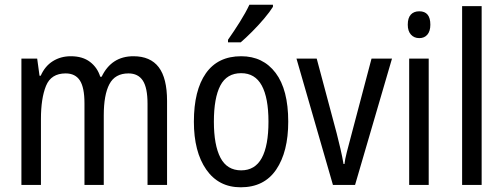

<svg xmlns="http://www.w3.org/2000/svg" viewBox="-20 -786 2137 816"><path d="M547 -547Q619 -547 654.5 -500.5Q690 -454 690 -357V0H607V-345Q607 -413 587 -443.5Q567 -474 526 -474Q469 -474 445 -428.5Q421 -383 421 -296V0H339V-347Q339 -414 319.5 -444Q300 -474 259 -474Q197 -474 175.5 -421Q154 -368 154 -280V0H71V-537H138L148 -464H153Q171 -505 204.5 -526Q238 -547 281 -547Q331 -547 362.5 -523Q394 -499 406 -460H412Q454 -547 547 -547Z M1205 -269Q1205 -141 1154 -65.5Q1103 10 1003 10Q909 10 856.5 -65.5Q804 -141 804 -269Q804 -402 855 -474.5Q906 -547 1005 -547Q1098 -547 1151.5 -476Q1205 -405 1205 -269ZM889 -269Q889 -169 917 -115.5Q945 -62 1005 -62Q1064 -62 1092.5 -114.5Q1121 -167 1121 -269Q1121 -370 1092.5 -422.5Q1064 -475 1005 -475Q944 -475 916.5 -422.5Q889 -370 889 -269ZM1140 -757Q1127 -736 1103 -707.5Q1079 -679 1051.5 -651.5Q1024 -624 1003 -606H949V-617Q975 -654 999.5 -693Q1024 -732 1040 -766H1140Z M1395 0 1240 -537H1326L1411 -219Q1419 -188 1427 -153.5Q1435 -119 1440 -89H1444Q1446 -108 1454 -139.5Q1462 -171 1471 -204L1559 -537H1646L1489 0Z M1762 -738Q1809 -738 1809 -681Q1809 -654 1796.5 -639Q1784 -624 1762 -624Q1740 -624 1726.5 -639Q1713 -654 1713 -681Q1713 -710 1726 -724Q1739 -738 1762 -738ZM1802 -537V0H1719V-537Z M2027 0H1944V-760H2027Z"/></svg>

Font: Noto Sans Lao Condensed
Style: Regular
Weight: 400
Width: 3
Designer: Monotype Design Team
Foundry: Monotype Imaging Inc.
Version: Version 2.003; ttfautohint (v1.8.4.7-5d5b)